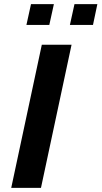

<svg xmlns="http://www.w3.org/2000/svg" viewBox="-20 -903 488 923"><path d="M34 0 181 -688H324L177 0ZM316 -783 338 -883H448L427 -783ZM107 -783 129 -883H239L217 -783Z"/></svg>

Font: Saira Thin SemiBold
Style: Italic
Weight: 600
Italic angle: -12°
Version: Version 1.101